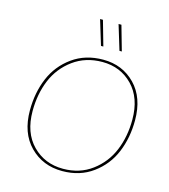

<svg xmlns="http://www.w3.org/2000/svg" viewBox="-129 -992 970 1104"><g transform="rotate(15 356.0 -440.5)"><path d="M346 -891 388 -743H374L329 -891ZM456 -891 498 -743H484L439 -891ZM344 10Q228 10 151.5 -67.5Q75 -145 75 -280Q75 -385 111.5 -472Q148 -559 225 -614.5Q302 -670 408 -670Q523 -670 598.5 -592.5Q674 -515 674 -380Q674 -276 638 -189Q602 -102 525.5 -46Q449 10 344 10ZM345 -4Q444 -4 516.5 -58Q589 -112 623.5 -195.5Q658 -279 658 -380Q658 -509 586.5 -582.5Q515 -656 407 -656Q307 -656 233.5 -602Q160 -548 125.5 -464.5Q91 -381 91 -280Q91 -151 163.5 -77.5Q236 -4 345 -4Z"/></g></svg>

Font: Elaine Sans Thin
Style: Italic
Weight: 250
Italic angle: -13°
Designer: Wei Huang
Foundry: Wei Huang
Version: Version 2.001;December 24, 2019;FontCreator 12.0.0.2547 64-b